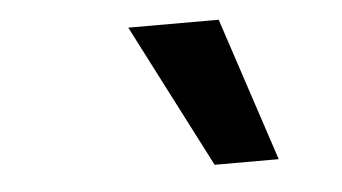

<svg xmlns="http://www.w3.org/2000/svg" viewBox="-33 -894 686 385"><g transform="rotate(-5 310.0 -701.5)"><path d="M385 -556.5H514L418.5 -845.5H236.5Z"/></g></svg>

Font: Monaspace Neon
Style: Bold Italic
Weight: 700
Italic angle: -11°
Designer: Riley Cran & the Lettermatic Team
Foundry: Lettermatic
Version: Version 1.200 (Monaspace Neon)